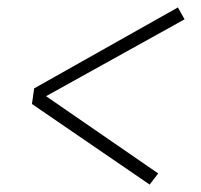

<svg xmlns="http://www.w3.org/2000/svg" viewBox="-20 -599 540 517"><path d="M383 -102 66 -319 72 -361 459 -579 477 -547 104 -340 406 -132Z"/></svg>

Font: Iosevka Term Curly XLt Obl
Style: Regular
Weight: 200
Italic angle: -9°
Designer: Belleve Invis
Foundry: Belleve Invis
Version: Version 32.3.0